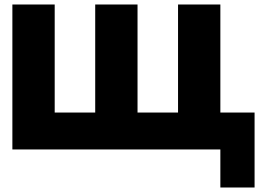

<svg xmlns="http://www.w3.org/2000/svg" viewBox="-20 -664 1185 853"><path d="M35 -644H223V-164H403V-644H591V-164H771V-644H959V-164H1111V169H959V0H35Z"/></svg>

Font: Kanit Bold
Style: Regular
Weight: 700
Designer: Katatrad Team
Foundry: CadsonDemak
Version: Version 1.000